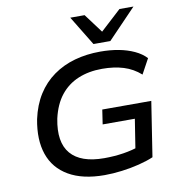

<svg xmlns="http://www.w3.org/2000/svg" viewBox="-99 -1033 1066 1134"><g transform="rotate(-10 434.0 -466.5)"><path d="M437 9Q306 9 222.5 -39.5Q139 -88 108.5 -176.5Q78 -265 101 -386Q119 -469 158 -530.5Q197 -592 254.5 -633Q312 -674 383.5 -694Q455 -714 537 -714Q596 -714 647 -704.5Q698 -695 740 -675.5Q782 -656 809 -627L760 -537Q715 -577 658.5 -594.5Q602 -612 530 -612Q450 -612 386.5 -585.5Q323 -559 280.5 -505.5Q238 -452 219 -368Q192 -230 252 -160Q312 -90 452 -90Q512 -90 567 -98.5Q622 -107 669 -124L637 -78L670 -288H477L490 -375H784L733 -46Q696 -30 646 -17.5Q596 -5 541.5 2Q487 9 437 9ZM506 -765 398 -942H484L569 -828L693 -942H777L607 -765Z"/></g></svg>

Font: Nunito Sans 7pt SemiExpanded SemiBold
Style: Italic
Weight: 600
Width: 6
Italic angle: -9°
Designer: Vernon Adams
Foundry: Vernon Adams
Version: Version 3.101;gftools[0.9.27]